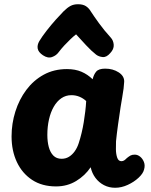

<svg xmlns="http://www.w3.org/2000/svg" viewBox="-20 -879 716 908"><path d="M34.7 -234Q34.7 -294.6 52.7 -351.6Q70.7 -408.7 104.4 -453.8Q138.2 -499 186.6 -525.7Q235 -552.3 296.6 -552.3Q335.9 -552.3 365.2 -539.7Q394.6 -527.1 418.1 -504.1Q423.1 -526.1 434.9 -540.3Q446.8 -554.4 477.6 -554.4Q513.9 -554.4 541.1 -536.9Q568.3 -519.3 567.3 -492.4Q566.3 -465.3 558 -418.7Q549.7 -372 543.7 -327Q541.7 -313 538.4 -291Q535.2 -269 532.7 -247.5Q530.2 -226 528.7 -211Q527.9 -195.9 528.2 -173.2Q528.4 -150.6 534.2 -133.6Q540 -116.7 554 -116.7Q561.9 -116.7 567.8 -120.8Q573.7 -124.9 580.1 -131.6Q589.8 -139.4 597.3 -143.6Q604.9 -147.7 617.2 -147.7Q630.6 -147.7 642.5 -138.3Q654.4 -128.9 660.7 -112.8Q667 -96.7 661.3 -77.2Q656.7 -58.2 635.1 -38.2Q613.4 -18.1 583.9 -4.6Q554.4 9 524.6 9Q495.8 9 471.8 -3.4Q447.9 -15.8 431.6 -37.5Q415.2 -59.2 408.7 -88.1Q382.6 -48.8 340.3 -23.1Q298.1 2.6 245 2.6Q178.7 2.6 131.8 -28.3Q84.9 -59.2 59.8 -112.6Q34.7 -166 34.7 -234ZM203.9 -241.1Q203.9 -209.2 210.7 -183.7Q217.6 -158.1 232.4 -143.1Q247.2 -128.1 271.3 -128.1Q290.8 -128.1 306.1 -137.5Q321.4 -146.9 333.3 -163.4Q345.2 -180 352.3 -202Q360 -225.4 365.9 -250.4Q371.9 -275.3 376.1 -301.2Q380.3 -327.1 383.3 -352.3Q386.3 -377.4 387.6 -401.1Q373.7 -414.1 355.9 -421.5Q338.1 -428.9 317.7 -428.9Q291 -428.9 269.9 -414.3Q248.8 -399.7 234.1 -374Q219.4 -348.3 211.7 -314.3Q203.9 -280.2 203.9 -241.1ZM256.6 -631.2Q245.8 -616.4 226.2 -609.3Q206.6 -602.1 183 -617.7Q161.3 -632.3 158.3 -649.2Q155.2 -666 165.8 -684.4Q179.2 -706.7 200.6 -734.1Q222 -761.6 244.3 -786.5Q266.7 -811.4 281 -825.8Q298.2 -842.8 313.3 -850.9Q328.3 -859 349.2 -859Q371.9 -859 386.1 -850Q400.2 -841 410.3 -823.8Q423.2 -803.7 447.7 -769.8Q472.1 -735.9 503.8 -701.2Q516.3 -687.7 517.8 -667.2Q519.3 -646.8 501.3 -627.8Q483.7 -607.3 465.4 -609.2Q447.2 -611 434.4 -620.7Q412.1 -638.1 386.8 -665.4Q361.6 -692.8 339.8 -716.6Q328.3 -707.9 313.7 -694Q299 -680.1 284.2 -664.1Q269.3 -648 256.6 -631.2Z"/></svg>

Font: Playpen Sans Arabic
Style: Regular
Weight: 400
Designer: Azza Alameddine, Laura Meseguer, Veronika Burian, José Scaglione
Foundry: TypeTogether
Version: Version 2.000